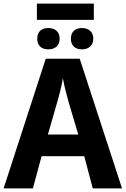

<svg xmlns="http://www.w3.org/2000/svg" viewBox="-20 -1042 695 1062"><path d="M499 -1022H184V-932H499ZM247 -887C210 -887 186 -867 186 -828C186 -789 210 -769 247 -769C284 -769 310 -789 310 -828C310 -867 284 -887 247 -887ZM433 -887C397 -887 372 -867 372 -828C372 -789 397 -769 433 -769C469 -769 496 -789 496 -828C496 -867 469 -887 433 -887ZM493 0H655L421 -717H233L0 0H162L210 -178H446ZM413 -298H245L295 -472C306 -509 319 -558 328 -609C336 -561 351 -510 361 -472Z"/></svg>

Font: Noto Sans Display
Style: Bold
Weight: 700
Designer: Monotype Design Team
Foundry: Monotype Imaging Inc.
Version: Version 1.900